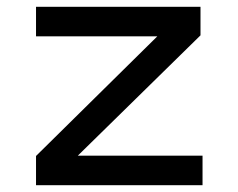

<svg xmlns="http://www.w3.org/2000/svg" viewBox="-20 -545 700 565"><path d="M86 0V-86L453 -448L465 -438H86V-525H570V-441L206 -84L191 -87H576V0Z"/></svg>

Font: Lexend Peta
Style: Regular
Weight: 400
Designer: Bonnie Shaver-Troup, Thomas Jockin
Foundry: Lexend
Version: Version 1.007